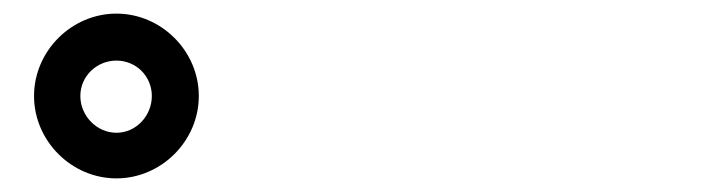

<svg xmlns="http://www.w3.org/2000/svg" viewBox="-20 -849 1040 282"><path d="M30 -708C30 -642 85 -587 151 -587C217 -587 272 -642 272 -708C272 -774 217 -829 151 -829C85 -829 30 -774 30 -708ZM98 -708C98 -737 122 -760 151 -760C180 -760 203 -737 203 -708C203 -679 180 -654 151 -654C122 -654 98 -679 98 -708Z"/></svg>

Font: Source Han Sans HK Heavy
Style: Regular
Weight: 900
Designer: Ryoko NISHIZUKA 西塚涼子 (kana, bopomofo & ideographs); Paul D. Hunt (Latin, Greek & Cyrillic); Sandoll Communications 산돌커뮤니
Foundry: Adobe
Version: Version 2.000;hotconv 1.0.107;makeotfexe 2.5.65593